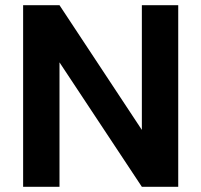

<svg xmlns="http://www.w3.org/2000/svg" viewBox="-20 -719 775 739"><path d="M666 0H526L209 -479V0H69V-699H209L526 -219V-699H666Z"/></svg>

Font: MSTAGE SemiBold
Style: Regular
Weight: 600
Designer: Ninad Kale (Devanagari), Jonny Pinhorn (Latin)
Foundry: Indian Type Foundry
Version: 4.004